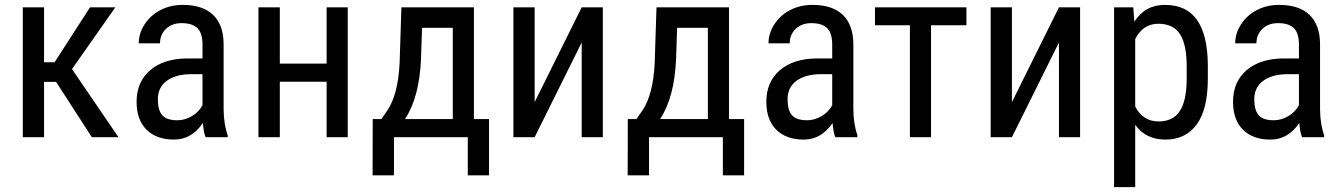

<svg xmlns="http://www.w3.org/2000/svg" viewBox="-20 -558 5459 781"><path d="M208 -225.1 353.5 0H461.9L272.9 -276.9L449.2 -528.3H346.2L202.1 -304.7H159.2V-528.3H72.8V0H159.2V-225.1Z M816.4 0H906.2V-7.8C895.5 -37.8 890 -73.1 889.6 -113.8V-380.4C889 -431.8 874.6 -470.9 846.4 -497.8C818.3 -524.7 777.2 -538.1 723.1 -538.1C689.9 -538.1 659.8 -531.1 632.8 -517.1C605.8 -503.1 584.3 -483.8 568.4 -459.2C552.4 -434.7 544.4 -408.9 544.4 -381.8H630.9C630.9 -405.6 639 -425.2 655.3 -440.7C671.5 -456.1 692.7 -463.9 718.8 -463.9C747.4 -463.9 768.7 -457.2 782.7 -443.8C796.7 -430.5 803.7 -408 803.7 -376.5V-320.3H740.2C676.8 -319.7 626.8 -303.5 590.3 -272C553.9 -240.4 535.6 -197.8 535.6 -144C535.6 -95.2 549.1 -57.4 575.9 -30.5C602.8 -3.7 640.1 9.8 688 9.8C735.5 9.8 774.6 -12.7 805.2 -57.6C807.5 -30.6 811.2 -11.4 816.4 0ZM701.2 -68.8C672.5 -68.8 652.2 -75.6 640.1 -89.1C628.1 -102.6 622.1 -124.3 622.1 -154.3C622.1 -186.2 634 -211 657.7 -228.8C681.5 -246.5 713.9 -255.7 754.9 -256.3H803.7V-130.4C794.9 -112.8 780.9 -98.1 761.7 -86.4C742.5 -74.7 722.3 -68.8 701.2 -68.8Z M1394.5 0V-528.3H1308.6V-299.3H1118.2V-528.3H1031.2V0H1118.2V-225.6H1308.6V0Z M1531.2 -73.7H1496.1L1495.6 155.3H1582.5V0H1882.8V155.3H1969.2V-73.7H1907.7V-528.3H1612.8L1605.5 -300.8C1601.2 -217.1 1585.1 -153.8 1557.1 -110.8ZM1627.4 -73.7C1666.2 -132.3 1687.8 -213.1 1692.4 -315.9L1696.8 -444.8H1821.8V-73.7Z M2346.2 -528.3 2154.8 -142.6V-528.3H2068.4V0H2154.8L2346.2 -385.3V0H2432.1V-528.3Z M2568.8 -73.7H2533.7L2533.2 155.3H2620.1V0H2920.4V155.3H3006.8V-73.7H2945.3V-528.3H2650.4L2643.1 -300.8C2638.8 -217.1 2622.7 -153.8 2594.7 -110.8ZM2665 -73.7C2703.8 -132.3 2725.4 -213.1 2730 -315.9L2734.4 -444.8H2859.4V-73.7Z M3377.9 0H3467.8V-7.8C3457 -37.8 3451.5 -73.1 3451.2 -113.8V-380.4C3450.5 -431.8 3436.1 -470.9 3408 -497.8C3379.8 -524.7 3338.7 -538.1 3284.7 -538.1C3251.5 -538.1 3221.4 -531.1 3194.3 -517.1C3167.3 -503.1 3145.8 -483.8 3129.9 -459.2C3113.9 -434.7 3106 -408.9 3106 -381.8H3192.4C3192.4 -405.6 3200.5 -425.2 3216.8 -440.7C3233.1 -456.1 3254.2 -463.9 3280.3 -463.9C3308.9 -463.9 3330.2 -457.2 3344.2 -443.8C3358.2 -430.5 3365.2 -408 3365.2 -376.5V-320.3H3301.8C3238.3 -319.7 3188.3 -303.5 3151.9 -272C3115.4 -240.4 3097.2 -197.8 3097.2 -144C3097.2 -95.2 3110.6 -57.4 3137.5 -30.5C3164.3 -3.7 3201.7 9.8 3249.5 9.8C3297 9.8 3336.1 -12.7 3366.7 -57.6C3369 -30.6 3372.7 -11.4 3377.9 0ZM3262.7 -68.8C3234 -68.8 3213.7 -75.6 3201.7 -89.1C3189.6 -102.6 3183.6 -124.3 3183.6 -154.3C3183.6 -186.2 3195.5 -211 3219.2 -228.8C3243 -246.5 3275.4 -255.7 3316.4 -256.3H3365.2V-130.4C3356.4 -112.8 3342.4 -98.1 3323.2 -86.4C3304 -74.7 3283.9 -68.8 3262.7 -68.8Z M3911.1 -455.1V-528.3H3539.1V-455.1H3681.2V0H3767.1V-455.1Z M4287.6 -528.3 4096.2 -142.6V-528.3H4009.8V0H4096.2L4287.6 -385.3V0H4373.5V-528.3Z M4893.1 -238.8V-296.4C4892.1 -376.8 4877.3 -437.2 4848.6 -477.5C4820 -517.9 4776.7 -538.1 4718.8 -538.1C4664.7 -538.1 4623.2 -515.3 4594.2 -469.7L4589.8 -528.3H4511.7V203.1H4597.7V-50.3C4626.3 -10.3 4667.2 9.8 4720.2 9.8C4775.2 9.8 4817.8 -10.7 4847.9 -51.8C4878 -92.8 4893.1 -155.1 4893.1 -238.8ZM4807.1 -288.1V-235.4C4806.8 -177.4 4797.4 -134.4 4779.1 -106.2C4760.7 -78 4731.9 -64 4692.9 -64C4650.6 -64 4618.8 -84.1 4597.7 -124.5V-399.4C4619.1 -440.8 4650.6 -461.4 4691.9 -461.4C4732.3 -461.4 4761.6 -447.3 4779.8 -419.2C4798 -391 4807.1 -347.3 4807.1 -288.1Z M5276.4 0H5366.2V-7.8C5355.5 -37.8 5349.9 -73.1 5349.6 -113.8V-380.4C5349 -431.8 5334.6 -470.9 5306.4 -497.8C5278.2 -524.7 5237.1 -538.1 5183.1 -538.1C5149.9 -538.1 5119.8 -531.1 5092.8 -517.1C5065.8 -503.1 5044.3 -483.8 5028.3 -459.2C5012.4 -434.7 5004.4 -408.9 5004.4 -381.8H5090.8C5090.8 -405.6 5099 -425.2 5115.2 -440.7C5131.5 -456.1 5152.7 -463.9 5178.7 -463.9C5207.4 -463.9 5228.7 -457.2 5242.7 -443.8C5256.7 -430.5 5263.7 -408 5263.7 -376.5V-320.3H5200.2C5136.7 -319.7 5086.8 -303.5 5050.3 -272C5013.8 -240.4 4995.6 -197.8 4995.6 -144C4995.6 -95.2 5009 -57.4 5035.9 -30.5C5062.7 -3.7 5100.1 9.8 5147.9 9.8C5195.5 9.8 5234.5 -12.7 5265.1 -57.6C5267.4 -30.6 5271.2 -11.4 5276.4 0ZM5161.1 -68.8C5132.5 -68.8 5112.1 -75.6 5100.1 -89.1C5088.1 -102.6 5082 -124.3 5082 -154.3C5082 -186.2 5093.9 -211 5117.7 -228.8C5141.4 -246.5 5173.8 -255.7 5214.8 -256.3H5263.7V-130.4C5254.9 -112.8 5240.9 -98.1 5221.7 -86.4C5202.5 -74.7 5182.3 -68.8 5161.1 -68.8Z"/></svg>

Font: Roboto Condensed
Style: Regular
Weight: 400
Designer: Google
Version: Version 2.134; 2016